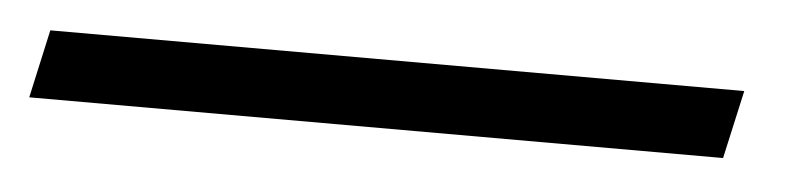

<svg xmlns="http://www.w3.org/2000/svg" viewBox="-56 57 590 142"><g transform="rotate(5 239.0 127.5)"><path d="M493.2 102.1 481.9 152.8H-33.2L-22 102.1Z"/></g></svg>

Font: Linux Libertine
Style: Semibold Italic
Weight: 600
Italic angle: -11.5°
Designer: Philipp H. Poll
Foundry: Philipp H. Poll
Version: Version 5.1.2 ; ttfautohint (v0.9)